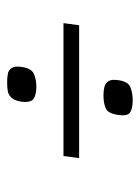

<svg xmlns="http://www.w3.org/2000/svg" viewBox="55 -462 401 552"><g transform="rotate(90 256.0 -186.5)"><path d="M53 -213H435L429 -168H47ZM173 -48Q177 -76 193 -83Q209 -90 230 -90Q252 -90 264 -82.5Q276 -75 273 -48Q270 -28 262 -19Q254 -10 243 -8Q232 -6 218 -6Q204 -6 193 -8Q182 -10 176 -19Q170 -28 173 -48ZM211 -326Q215 -354 231.5 -360.5Q248 -367 269 -367Q291 -367 303 -360Q315 -353 311 -326Q307 -296 292 -289.5Q277 -283 255 -283Q242 -283 231 -285.5Q220 -288 214 -297Q208 -306 211 -326Z"/></g></svg>

Font: Genos SemiBold
Style: Italic
Weight: 600
Italic angle: -8°
Version: Version 1.010